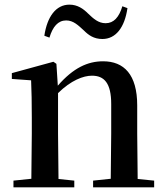

<svg xmlns="http://www.w3.org/2000/svg" viewBox="-20 -807 714 827"><path d="M171 -653 193 -645C207 -692 230 -719 265 -719C296 -719 317 -698 341 -676C361 -656 384 -639 421 -639C479 -639 517 -689 529 -772L507 -780C493 -733 470 -707 435 -707C404 -707 383 -726 359 -749C339 -769 314 -787 279 -787C221 -787 183 -735 171 -653ZM456 0H644V-29L573 -36L571 -232V-353C571 -486 514 -543 424 -543C358 -543 296 -515 229 -438L223 -532L210 -541L31 -492V-467L114 -461C116 -412 117 -368 117 -301V-232L115 -37L38 -29V0H300V-29L232 -36L230 -232V-406C286 -461 339 -481 376 -481C429 -481 459 -449 459 -359V-232L457 -37L381 -29V0Z"/></svg>

Font: Noto Serif CJK HK SemiBold
Style: Regular
Weight: 600
Designer: Ryoko NISHIZUKA 西塚涼子 (kana & ideographs); Frank Grießhammer (Latin, Greek & Cyrillic); Wenlong ZHANG 张文龙 (bopomofo); San
Foundry: Adobe
Version: Version 2.001;hotconv 1.1.0;makeotfexe 2.6.0